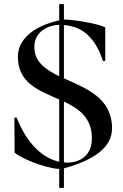

<svg xmlns="http://www.w3.org/2000/svg" viewBox="-20 -808 600 934"><path d="M291 -788H268V-709C139 -680 67 -614 67 -532C67 -402 172 -367 268 -324V-21C191 -38 112 -105 61 -236H50L51 -66C75 -42 191 9 268 14V106H291V11C440 -30 525 -92 525 -184C525 -333 398 -378 291 -427V-686C373 -680 440 -635 481 -511H492V-675C447 -696 331 -713 291 -713ZM147 -580C147 -648 206 -686 268 -687V-437C201 -470 147 -507 147 -580ZM291 -18V-314C364 -279 427 -236 427 -135C427 -51 369 -17 306 -17Z"/></svg>

Font: Mazius Display
Style: Regular
Weight: 400
Designer: Alberto Casagrande & Collletttivo
Foundry: Collletttivo
Version: Version 2.000;Glyphs 3.2 (3217)